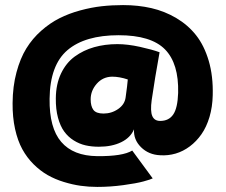

<svg xmlns="http://www.w3.org/2000/svg" viewBox="-20 -726 890 755"><path d="M362.5 9Q328.5 9 296.8 4.5Q265 0 230.8 -10.5Q196.5 -21 167.5 -37.5Q138.5 -54 112.2 -80Q86 -106 67.8 -139.2Q49.5 -172.5 39.2 -219Q29 -265.5 29.5 -320.5Q30 -386.5 44.8 -441.5Q59.5 -496.5 83.5 -535.5Q107.5 -574.5 142 -605Q176.5 -635.5 213.8 -654.2Q251 -673 295.2 -685Q339.5 -697 380 -701.5Q420.5 -706 464 -706Q523.5 -706 575.5 -694Q627.5 -682 673.2 -655Q719 -628 751 -587.5Q783 -547 800.8 -486.8Q818.5 -426.5 816.5 -351.5Q815.5 -305.5 803.8 -266Q792 -226.5 772.2 -198.2Q752.5 -170 726.5 -150.5Q700.5 -131 670.8 -122.2Q641 -113.5 610 -115.5Q564.5 -117.5 534.5 -147.2Q504.5 -177 507 -217.5Q493 -184.5 456.5 -166.8Q420 -149 368.5 -149Q340.5 -149 316.2 -154.5Q292 -160 270 -173.8Q248 -187.5 232.5 -208.8Q217 -230 208 -263.2Q199 -296.5 199.5 -339.5Q200 -395 220 -437Q240 -479 274 -503.8Q308 -528.5 350.2 -540.5Q392.5 -552.5 441.5 -552.5Q481.5 -552.5 530.2 -541.8Q579 -531 607.5 -520.5Q589 -418.5 576.5 -332.5Q570.5 -289 578.8 -269.8Q587 -250.5 610 -250.5Q644 -250.5 661.2 -275.8Q678.5 -301 680.5 -360.5Q683.5 -476 628.8 -531.8Q574 -587.5 446.5 -587.5Q314.5 -587.5 245.5 -529Q176.5 -470.5 175 -337.5Q173.5 -223 220.8 -168Q268 -113 362 -112Q462.5 -111 500 -134L580.5 -24.5Q571.5 -20 544 -12.5Q516.5 -5 465 2Q413.5 9 362.5 9ZM387 -279.5Q419 -279.5 444.8 -297.5Q470.5 -315.5 474 -343Q481 -393 482.5 -413.5Q449.5 -424.5 421 -424.5Q384.5 -424 360.5 -396.8Q336.5 -369.5 336.5 -335.5Q336.5 -308.5 347.2 -294Q358 -279.5 387 -279.5Z"/></svg>

Font: League Mono Wide ExtraBold
Style: Regular
Weight: 800
Width: 8
Designer: Tyler Finck
Foundry: The League of Moveable Type / Tyler Finck
Version: Version 2.210